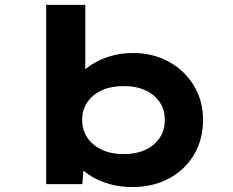

<svg xmlns="http://www.w3.org/2000/svg" viewBox="-20 -760 960 791"><path d="M525.4 10.6Q476.7 10.6 434 -1Q391.3 -12.6 358.9 -32.2Q326.6 -51.8 305.7 -74.8Q284.9 -97.7 278.9 -119.4L328.5 -123.5L319.3 -1.3H170.4V-740H331.4V-404.4L283.7 -409.3Q290.9 -432.6 311.6 -455.7Q332.3 -478.9 365 -498.4Q397.7 -517.9 438.9 -529.8Q480.2 -541.7 528.3 -541.7Q609.6 -541.7 674.6 -506.2Q739.7 -470.6 778.1 -408.4Q816.4 -346.3 816.4 -265.7Q816.4 -185 779.1 -122.4Q741.7 -59.9 675.9 -24.6Q610.2 10.6 525.4 10.6ZM490.2 -125.2Q541.4 -125.2 579.2 -142.9Q617.1 -160.7 638 -192.3Q659 -223.9 659 -265.7Q659 -308.1 637.7 -339.5Q616.5 -370.9 578.7 -388.1Q540.9 -405.4 490.2 -405.4Q437.9 -405.4 399.9 -388.1Q361.9 -370.9 340.1 -339.5Q318.4 -308.1 318.4 -265.7Q318.4 -223.9 340.1 -192.3Q361.9 -160.7 399.9 -142.9Q437.9 -125.2 490.2 -125.2Z"/></svg>

Font: Lexend Peta
Style: Regular
Weight: 400
Designer: Bonnie Shaver-Troup, Thomas Jockin
Foundry: Lexend
Version: Version 1.007